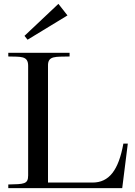

<svg xmlns="http://www.w3.org/2000/svg" viewBox="-20 -976 698 996"><path d="M23 -19V0H614L643 -231H620C595 -93 546 -29 460 -29H229V-635C228 -688 268 -681 341 -683V-702H23V-683C86 -681 126 -688 126 -635V-66C126 -20 104 -21 23 -19ZM107 -790 283 -956 330 -896 123 -770Z"/></svg>

Font: Ortica Linear
Style: Regular
Weight: 400
Designer: Benedetta Bovani
Foundry: Collletttivo
Version: Version 2.000;Glyphs 3.1.2 (3151)